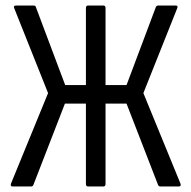

<svg xmlns="http://www.w3.org/2000/svg" viewBox="-20 -675 693 695"><path d="M26 0Q16 0 20 -11L154 -338L32 -644Q27 -655 38 -655H101Q109 -655 110 -649L216 -367H291V-646Q291 -655 299 -655H354Q362 -655 362 -646V-367H438L544 -649Q546 -655 553 -655H616Q626 -655 621 -644L499 -338L633 -11Q637 0 627 0H561Q554 0 552 -6L438 -300H362V-9Q362 0 354 0H299Q291 0 291 -9V-300H215L101 -6Q99 0 92 0Z"/></svg>

Font: Sofia Sans Cond
Style: Regular
Weight: 400
Width: 3
Designer: Botio Nikoltchev, Ani Petrova
Foundry: lettersoup
Version: Version 4.100; ttfautohint (v1.8.3)